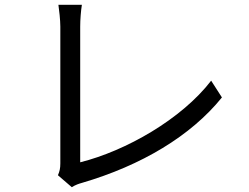

<svg xmlns="http://www.w3.org/2000/svg" viewBox="-20 -764 1040 802"><path d="M280 18C295 8 311 3 322 0C571 -73 777 -196 907 -357L862 -427C738 -266 506 -134 315 -86V-653C315 -682 318 -719 322 -744H224C227 -724 232 -680 232 -653V-81C232 -61 229 -48 222 -32Z"/></svg>

Font: Noto Sans CJK JP Regular
Style: Regular
Weight: 400
Designer: Ryoko NISHIZUKA (kana & ideographs); Paul D. Hunt (Latin, Greek & Cyrillic); Wenlong ZHANG (bopomofo); Sandoll Communica
Foundry: Adobe Systems Incorporated
Version: Version 1.001;PS 1.001;hotconv 1.0.78;makeotf.lib2.5.61930